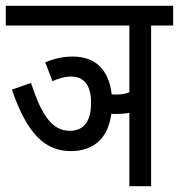

<svg xmlns="http://www.w3.org/2000/svg" viewBox="-20 -642 617 662"><path d="M136 -427 161 -362C183 -372 203 -378 225 -378C268 -378 294 -350 294 -288C294 -228 272 -191 221 -191C161 -191 124 -242 87 -356L21 -333C74 -178 137 -121 224 -121C288 -121 351 -151 364 -250C368 -249 373 -249 378 -249C394 -249 410 -250 426 -253V0H501V-554H577V-622H0V-554H426V-324C412 -318 398 -316 382 -316C376 -316 370 -316 365 -317C356 -401 309 -447 231 -447C197 -447 167 -440 136 -427Z"/></svg>

Font: Noto Sans ExtraCondensed
Style: Italic
Weight: 400
Width: 2
Italic angle: -12°
Designer: Monotype Design Team
Foundry: Monotype Imaging Inc.
Version: Version 2.013